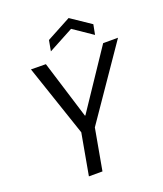

<svg xmlns="http://www.w3.org/2000/svg" viewBox="-162 -1012 951 1117"><g transform="rotate(-20 314.0 -453.0)"><path d="M193 0 239 -256 89 -700 181 -699 292 -340H295L536 -700H628L323 -256L277 0ZM234 -759 246 -825 397 -906 520 -823 508 -761 389 -842Z"/></g></svg>

Font: DM Sans 36pt
Style: Italic
Weight: 400
Italic angle: -10°
Designer: Colophon Foundry, Jonny Pinhorn
Foundry: Colophon Foundry
Version: Version 4.004;gftools[0.9.30]